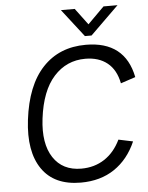

<svg xmlns="http://www.w3.org/2000/svg" viewBox="-60 -952 779 1010"><g transform="rotate(-5 329.5 -446.5)"><path d="M414 -756 300 -903H373L438 -816L525 -903H599L449 -756ZM542 -198 618 -182Q578 -90 504 -40Q430 10 326 10Q186 10 121.5 -83.5Q57 -177 77 -343Q99 -524 186.5 -617Q274 -710 414 -710Q621 -710 659 -518L581 -492Q567 -564 521.5 -600.5Q476 -637 405 -637Q306 -637 239 -563Q172 -489 154 -343Q138 -212 187 -137.5Q236 -63 335 -63Q404 -63 457 -97.5Q510 -132 542 -198Z"/></g></svg>

Font: Haskoy
Style: Italic
Weight: 400
Designer: Ertekin Erdin
Foundry: Ertekin Erdin
Version: Version 2.000; ttfautohint (v1.8.4.7-5d5b)